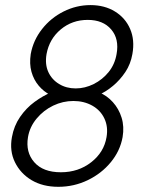

<svg xmlns="http://www.w3.org/2000/svg" viewBox="-20 -720 579 747"><path d="M365.2 -351.6 364.3 -361.3Q395.5 -348.6 418.9 -322.8Q442.4 -296.9 453.1 -262.2Q463.9 -227.5 457 -186.5Q447.3 -132.8 411.1 -88.9Q375 -44.9 321.3 -19Q267.6 6.8 207 6.8Q146.5 6.8 103 -19Q59.6 -44.9 38.1 -88.9Q16.6 -132.8 26.4 -186.5Q34.2 -230.5 58.1 -265.1Q82 -299.8 114.7 -323.7Q147.5 -347.7 180.7 -361.3L175.8 -350.6Q150.4 -363.3 130.9 -386.2Q111.3 -409.2 102.5 -440.4Q93.8 -471.7 99.6 -509.8Q109.4 -563.5 143.6 -606.9Q177.7 -650.4 227.5 -675.3Q277.3 -700.2 332 -700.2Q386.7 -700.2 427.2 -675.3Q467.8 -650.4 486.3 -607.4Q504.9 -564.5 495.1 -509.8Q488.3 -470.7 467.8 -439.9Q447.3 -409.2 419.9 -386.2Q392.6 -363.3 365.2 -351.6ZM161.1 -509.8Q154.3 -469.7 168 -439.9Q181.6 -410.2 210 -393.1Q238.3 -376 274.4 -376Q310.5 -376 344.7 -393.1Q378.9 -410.2 402.8 -439.9Q426.8 -469.7 433.6 -509.8Q444.3 -568.4 412.6 -605.5Q380.9 -642.6 321.3 -642.6Q260.7 -642.6 216.3 -605.5Q171.9 -568.4 161.1 -509.8ZM216.8 -49.8Q285.2 -49.8 335 -88.9Q384.8 -127.9 394.5 -186.5Q401.4 -226.6 386.2 -258.8Q371.1 -291 338.9 -309.1Q306.6 -327.1 265.6 -327.1Q224.6 -327.1 187 -309.1Q149.4 -291 122.6 -258.8Q95.7 -226.6 88.9 -186.5Q79.1 -127.9 113.3 -88.9Q147.5 -49.8 216.8 -49.8Z"/></svg>

Font: Quicksand
Style: Italic
Weight: 400
Designer: Andrew Paglinawan
Foundry: Andrew Paglinawan
Version: Version 3.006